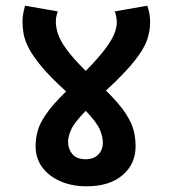

<svg xmlns="http://www.w3.org/2000/svg" viewBox="-20 -652 603 674"><path d="M456 -139Q456 -76 410 -37Q364 2 284 2Q233 2 192.5 -15.5Q152 -33 128.5 -64.5Q105 -96 105 -139Q105 -164 111.5 -190Q118 -216 140.5 -249.5Q163 -283 212 -331Q158 -380 127 -417Q96 -454 81.5 -482Q67 -510 63 -532.5Q59 -555 59 -577Q59 -591 61.5 -604.5Q64 -618 68 -632L183 -612Q176 -593 176 -576Q176 -556 183.5 -533Q191 -510 213 -479.5Q235 -449 281 -403Q326 -449 349.5 -480.5Q373 -512 381.5 -534Q390 -556 390 -574Q390 -591 383 -612L497 -632Q502 -617 504.5 -604Q507 -591 507 -574Q507 -544 496.5 -512.5Q486 -481 453 -439Q420 -397 352 -334Q400 -287 422 -252.5Q444 -218 450 -191Q456 -164 456 -139ZM219 -154Q219 -129 234 -111Q249 -93 281 -93Q309 -93 325 -109.5Q341 -126 341 -151Q341 -172 330.5 -197Q320 -222 281 -263Q241 -222 230 -197.5Q219 -173 219 -154Z"/></svg>

Font: Noto Sans Devanagari UI SemiBold
Style: Regular
Weight: 600
Designer: Jelle Bosma - Monotype Design Team
Foundry: Monotype Imaging Inc.
Version: Version 2.003; ttfautohint (v1.8.4.7-5d5b)